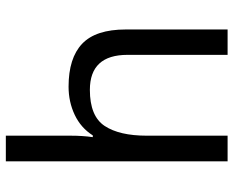

<svg xmlns="http://www.w3.org/2000/svg" viewBox="-91 -709 800 658"><g transform="rotate(-90 309.0 -380.0)"><path d="M173 -537Q173 -497 168 -462H174Q200 -503 244.5 -524Q289 -545 341 -545Q439 -545 488 -498.5Q537 -452 537 -349V0H450V-343Q450 -472 330 -472Q240 -472 206.5 -421.5Q173 -371 173 -277V0H85V-760H173Z"/></g></svg>

Font: Noto Sans Bengali UI
Style: Regular
Weight: 400
Designer: Jelle Bosma - Monotype Design Team
Foundry: Monotype Imaging Inc.
Version: Version 2.003; ttfautohint (v1.8.4.7-5d5b)